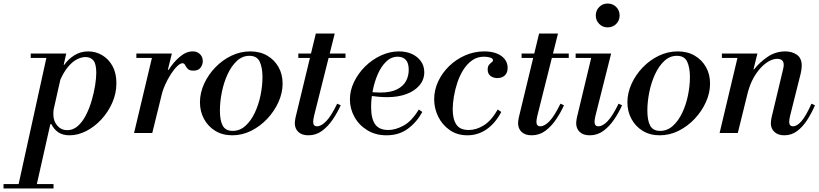

<svg xmlns="http://www.w3.org/2000/svg" viewBox="-132 -753 4634 1087"><path d="M-32 314 136 -450H243L71 314ZM-112 314V289H171V314ZM262 13Q223 13 198 -4Q173 -21 159 -50H152L172 -138Q171 -128 170.5 -121Q170 -114 170 -106Q170 -67 192.5 -41.5Q215 -16 249 -16Q282 -16 308.5 -39.5Q335 -63 354.5 -101Q374 -139 387 -183.5Q400 -228 406.5 -269.5Q413 -311 413 -341Q413 -391 397 -410.5Q381 -430 352 -430Q329 -430 303.5 -417Q278 -404 253.5 -375Q229 -346 208 -298L225 -386H232Q254 -418 289 -440Q324 -462 368 -462Q410 -462 446.5 -440.5Q483 -419 505 -379Q527 -339 527 -282Q527 -224 503.5 -171Q480 -118 441.5 -76.5Q403 -35 356 -11Q309 13 262 13ZM42 -425V-450H231V-425Z M627 0 734 -450H841L730 0ZM640 -425V-450H829V-425ZM778 -195 816 -358H823Q850 -401 886 -431.5Q922 -462 959 -462Q977 -462 989.5 -454.5Q1002 -447 1009 -435Q1016 -423 1016 -407Q1016 -387 1003.5 -370Q991 -353 963 -353Q940 -353 930.5 -363.5Q921 -374 916 -384.5Q911 -395 901 -395Q889 -395 872 -379Q855 -363 836.5 -335Q818 -307 802 -271Q786 -235 778 -195Z M1183 13Q1128 13 1087 -12Q1046 -37 1023 -79.5Q1000 -122 1000 -174Q1000 -227 1023.5 -278.5Q1047 -330 1087 -371.5Q1127 -413 1178 -437.5Q1229 -462 1285 -462Q1340 -462 1381 -438Q1422 -414 1445 -373Q1468 -332 1468 -280Q1468 -227 1444.5 -175Q1421 -123 1381 -80.5Q1341 -38 1290 -12.5Q1239 13 1183 13ZM1185 -12Q1226 -12 1257.5 -40.5Q1289 -69 1310.5 -114.5Q1332 -160 1343 -213.5Q1354 -267 1354 -317Q1354 -370 1338.5 -403.5Q1323 -437 1280 -437Q1240 -437 1209 -408Q1178 -379 1156.5 -332.5Q1135 -286 1124 -231.5Q1113 -177 1113 -127Q1113 -71 1129 -41.5Q1145 -12 1185 -12Z M1614 13Q1577 13 1557 -6Q1537 -25 1537 -56Q1537 -64 1538.5 -72Q1540 -80 1541 -87L1656 -563H1763L1646 -97Q1643 -84 1642 -76Q1641 -68 1641 -63Q1641 -38 1663 -38Q1687 -38 1715 -67Q1743 -96 1777 -166L1797 -157Q1778 -115 1751.5 -76Q1725 -37 1691 -12Q1657 13 1614 13ZM1557 -425V-450H1824V-425Z M2056 13Q1994 13 1947 -16Q1900 -45 1874.5 -91.5Q1849 -138 1849 -190Q1849 -241 1872.5 -289.5Q1896 -338 1935.5 -377Q1975 -416 2025 -439Q2075 -462 2127 -462Q2169 -462 2201 -447Q2233 -432 2251.5 -405.5Q2270 -379 2270 -344Q2270 -302 2243 -270Q2216 -238 2169 -220.5Q2122 -203 2061 -203Q2038 -203 2013 -205Q1988 -207 1968.5 -210Q1949 -213 1942 -214L1947 -239Q1964 -232 1982 -230.5Q2000 -229 2020 -229Q2080 -229 2115.5 -247Q2151 -265 2166.5 -294Q2182 -323 2182 -357Q2182 -397 2165 -414.5Q2148 -432 2120 -432Q2083 -432 2054.5 -404.5Q2026 -377 2007 -333.5Q1988 -290 1978.5 -241Q1969 -192 1969 -148Q1969 -81 1992 -49Q2015 -17 2066 -17Q2107 -17 2153 -42Q2199 -67 2239 -133L2259 -119Q2227 -61 2177 -24Q2127 13 2056 13Z M2514 13Q2456 13 2413.5 -17Q2371 -47 2348.5 -93.5Q2326 -140 2326 -191Q2326 -243 2348.5 -291.5Q2371 -340 2410.5 -378.5Q2450 -417 2501.5 -439.5Q2553 -462 2610 -462Q2650 -462 2679.5 -450.5Q2709 -439 2725.5 -418Q2742 -397 2742 -369Q2742 -341 2726 -326Q2710 -311 2684 -311Q2661 -311 2645 -323Q2629 -335 2629 -359Q2629 -377 2636.5 -386Q2644 -395 2651.5 -400Q2659 -405 2659 -412Q2659 -423 2642 -427.5Q2625 -432 2608 -432Q2570 -432 2541 -411.5Q2512 -391 2491 -357.5Q2470 -324 2457 -284.5Q2444 -245 2437.5 -205.5Q2431 -166 2431 -134Q2431 -79 2451.5 -48Q2472 -17 2522 -17Q2564 -17 2606.5 -43Q2649 -69 2686 -133L2706 -119Q2672 -55 2623 -21Q2574 13 2514 13Z M2878 13Q2841 13 2821 -6Q2801 -25 2801 -56Q2801 -64 2802.5 -72Q2804 -80 2805 -87L2920 -563H3027L2910 -97Q2907 -84 2906 -76Q2905 -68 2905 -63Q2905 -38 2927 -38Q2951 -38 2979 -67Q3007 -96 3041 -166L3061 -157Q3042 -115 3015.5 -76Q2989 -37 2955 -12Q2921 13 2878 13ZM2821 -425V-450H3088V-425Z M3308 -598Q3280 -598 3260.5 -617.5Q3241 -637 3241 -665Q3241 -694 3260.5 -713.5Q3280 -733 3308 -733Q3337 -733 3356.5 -713.5Q3376 -694 3376 -665Q3376 -637 3356.5 -617.5Q3337 -598 3308 -598ZM3207 13Q3170 13 3150 -6Q3130 -25 3130 -56Q3130 -64 3131.5 -72Q3133 -80 3134 -87L3221 -450H3328L3239 -97Q3236 -84 3235 -76Q3234 -68 3234 -63Q3234 -38 3256 -38Q3280 -38 3308 -67Q3336 -96 3370 -166L3390 -157Q3371 -115 3344.5 -76Q3318 -37 3284 -12Q3250 13 3207 13ZM3127 -425V-450H3316V-425Z M3603 13Q3548 13 3507 -12Q3466 -37 3443 -79.5Q3420 -122 3420 -174Q3420 -227 3443.5 -278.5Q3467 -330 3507 -371.5Q3547 -413 3598 -437.5Q3649 -462 3705 -462Q3760 -462 3801 -438Q3842 -414 3865 -373Q3888 -332 3888 -280Q3888 -227 3864.5 -175Q3841 -123 3801 -80.5Q3761 -38 3710 -12.5Q3659 13 3603 13ZM3605 -12Q3646 -12 3677.5 -40.5Q3709 -69 3730.5 -114.5Q3752 -160 3763 -213.5Q3774 -267 3774 -317Q3774 -370 3758.5 -403.5Q3743 -437 3700 -437Q3660 -437 3629 -408Q3598 -379 3576.5 -332.5Q3555 -286 3544 -231.5Q3533 -177 3533 -127Q3533 -71 3549 -41.5Q3565 -12 3605 -12Z M4308 13Q4273 13 4252.5 -6Q4232 -25 4232 -56Q4232 -64 4233.5 -72Q4235 -80 4236 -87L4301 -359Q4303 -367 4304 -373Q4305 -379 4305 -386Q4305 -404 4295 -412Q4285 -420 4268 -420Q4246 -420 4221.5 -406.5Q4197 -393 4174 -368Q4151 -343 4132.5 -309Q4114 -275 4103 -234L4131 -361H4138Q4168 -400 4213.5 -431Q4259 -462 4314 -462Q4352 -462 4379.5 -443Q4407 -424 4407 -381Q4407 -362 4401 -336L4341 -97Q4338 -84 4337 -76Q4336 -68 4336 -63Q4336 -38 4358 -38Q4380 -38 4405.5 -67Q4431 -96 4462 -166L4482 -157Q4463 -113 4438 -74Q4413 -35 4381 -11Q4349 13 4308 13ZM3942 0 4049 -450H4156L4045 0ZM3955 -425V-450H4144V-425Z"/></svg>

Font: Libre Bodoni
Style: Italic
Weight: 400
Italic angle: -13°
Designer: Pablo Impallari, Rodrigo Fuenzalida
Foundry: Impallari Type
Version: Version 2.005;gftools[0.9.23]